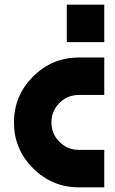

<svg xmlns="http://www.w3.org/2000/svg" viewBox="-20 -705 493 825"><path d="M319 100Q204 100 122 18Q40 -64 40 -179Q40 -294 122 -376Q204 -458 319 -458H428V-297H319Q270 -297 235.5 -262.5Q201 -228 201 -179Q201 -130 235.5 -95.5Q270 -61 319 -61H428V100H321ZM267 -524V-685H428V-524Z"/></svg>

Font: GENAU
Style: Stencil
Weight: 700
Version: Version 0.8